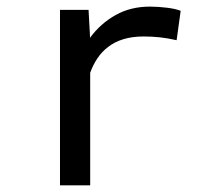

<svg xmlns="http://www.w3.org/2000/svg" viewBox="-20 -558 640 578"><path d="M431.2 -538.1Q373.5 -538.1 328.4 -512.9Q283.2 -487.8 251 -444.3L250.5 -457.5L246.6 -528.3H160.6V0H251.5V-338.9Q260.3 -363.3 273.7 -383.1Q287.1 -402.8 305.2 -416.5Q325.2 -432.1 352.1 -440.2Q378.9 -448.2 412.1 -448.2Q438 -448.2 461.7 -445.6Q485.4 -442.9 511.7 -437L523.9 -525.4Q510.3 -531.2 483.2 -534.7Q456.1 -538.1 431.2 -538.1Z"/></svg>

Font: RobotoMono Nerd Font
Style: Regular
Weight: 400
Monospace: yes
Designer: Google
Version: Version 3.000;Nerd Fonts 3.2.1